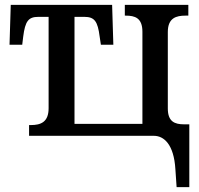

<svg xmlns="http://www.w3.org/2000/svg" viewBox="-20 -556 816 786"><path d="M698 137 703 210H755V-47H734C695 -47 667 -58 667 -112V-425C667 -483 702 -492 739 -492H751V-536H491V-492H495C532 -492 563 -483 563 -426V-49H285V-487H325C367 -487 380 -469 388 -406L393 -373H444L439 -536H24L19 -373H71L75 -406C83 -469 96 -487 137 -487H179V-113C179 -56 147 -44 106 -44H99V0H610C651 0 692 35 698 137Z"/></svg>

Font: Noto Serif SemiCondensed Medium
Style: Regular
Weight: 500
Width: 4
Designer: Monotype Design Team
Foundry: Monotype Imaging Inc.
Version: Version 2.014